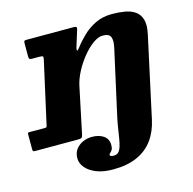

<svg xmlns="http://www.w3.org/2000/svg" viewBox="-200 -911 1322 1313"><g transform="rotate(-15 461.0 -254.5)"><path d="M98 -750Q84.5 -750 81.2 -746Q78 -742 78 -728V-639Q78 -624 82 -619.5Q86 -615 101.5 -615H150.5Q174 -615 177 -610Q180 -605 176 -587L78.5 -150Q76.5 -141 75 -138Q73.5 -135 62 -135H-47.5Q-55.5 -135 -57.5 -131.8Q-59.5 -128.5 -59.5 -120V-17Q-59.5 -6.5 -56.2 -3.2Q-53 0 -43 0H262Q280.5 0 286.5 -4.5Q292.5 -9 296 -24L364.5 -350.5Q374.5 -398.5 401.5 -449.8Q428.5 -501 464.5 -545Q500.5 -589 538 -616Q575.5 -643 607 -643Q653 -643 663.2 -616Q673.5 -589 662 -540L565 -103Q553.5 -53.5 547 -11.2Q540.5 31 535 64.5Q529.5 98 522.2 121.5Q515 145 502.5 157.5Q490 170 469 170Q456.5 170 449.2 166.8Q442 163.5 442 159Q442 152 449.2 146.2Q456.5 140.5 463.8 129.2Q471 118 471 95Q471 52 439 29.5Q407 7 356 7Q324 7 293.5 20Q263 33 243 59Q223 85 223 124Q223 157.5 248 188.8Q273 220 321.8 240Q370.5 260 441 260Q541 260 611 228.8Q681 197.5 723.8 139.2Q766.5 81 784 0L908 -571Q922 -635 910.5 -674Q899 -713 869.2 -733.8Q839.5 -754.5 797 -761.8Q754.5 -769 706 -769Q640 -769 588.8 -744Q537.5 -719 498.5 -681.5Q459.5 -644 431 -606Q416.5 -587 412.5 -589Q408.5 -591 413 -610L450.5 -731Q453.5 -742.5 449 -746.2Q444.5 -750 431 -750Z"/></g></svg>

Font: Besley Black
Style: Italic
Weight: 900
Italic angle: -13°
Designer: Owen Earl
Foundry: indestructible type*
Version: Version 2.001